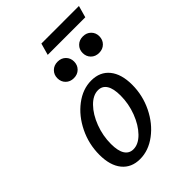

<svg xmlns="http://www.w3.org/2000/svg" viewBox="-215 -822 931 931"><g transform="rotate(-45 250.5 -356.5)"><path d="M60.4 -143Q60.4 -216.5 92.2 -281.6Q124 -346.7 176.4 -386.4Q228.8 -426.1 287.2 -426.1Q347 -426.1 380.2 -385.1Q413.3 -344.2 413.3 -271Q413.3 -198.3 381.5 -133.2Q349.7 -68.1 296.9 -28.4Q244.1 11.3 185.7 11.3Q126.7 11.3 93.5 -29.3Q60.4 -69.9 60.4 -143ZM336.5 -274.2Q336.5 -321.6 321.3 -345.6Q306.1 -369.7 277.2 -369.7Q242.4 -369.7 210 -336.4Q177.5 -303.2 157.4 -250.2Q137.2 -197.2 137.2 -140.6Q137.2 -93.2 152.4 -69.2Q167.6 -45.2 196.4 -45.2Q231.2 -45.2 263.6 -78.3Q296.1 -111.5 316.3 -164.6Q336.5 -217.6 336.5 -274.2ZM352 -549.7Q352 -573.7 368.2 -589.8Q384.3 -606 409.7 -606Q434.9 -606 450.9 -590Q467 -574 467 -550.2Q467 -525.6 450.8 -509.5Q434.6 -493.3 409.2 -493.3Q384 -493.3 368 -509.3Q352 -525.3 352 -549.7ZM178.8 -549.7Q178.8 -573.7 194.9 -589.8Q211.1 -606 236.4 -606Q261.7 -606 277.7 -590Q293.7 -574 293.7 -550.2Q293.7 -525.6 277.6 -509.5Q261.4 -493.3 236 -493.3Q210.8 -493.3 194.8 -509.3Q178.8 -525.3 178.8 -549.7ZM243 -723.6H500.6L483.6 -663.1H226Z"/></g></svg>

Font: Playfair Micro SmCond SmLight
Style: Italic
Weight: 360
Width: 4
Italic angle: -15.6°
Designer: Claus Eggers Sørensen
Foundry: Claus Eggers Sørensen
Version: Version 2.203;Glyphs 3.3 (3326)